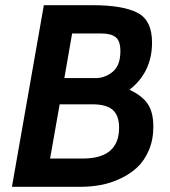

<svg xmlns="http://www.w3.org/2000/svg" viewBox="-20 -720 656 740"><path d="M290 0H26L149 -700H336Q453 -700 509.5 -671Q566 -642 566 -556Q566 -442 479 -374Q527 -352 549 -320Q571 -288 571 -232Q571 -181 553.5 -140.5Q536 -100 508.5 -74.5Q481 -49 443.5 -31.5Q406 -14 368 -7Q330 0 290 0ZM370 -591H258L228 -419H349Q384 -419 414 -443Q444 -467 444 -523Q444 -562 426 -576.5Q408 -591 370 -591ZM335 -318H210L173 -109H299Q439 -109 439 -228Q439 -274 415 -296Q391 -318 335 -318Z"/></svg>

Font: Cabin
Style: Bold Italic
Weight: 700
Designer: Pablo Impallari
Foundry: Pablo Impallari. www.impallari.com Igino Marini. www.ikern.com
Version: Version 1.005